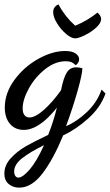

<svg xmlns="http://www.w3.org/2000/svg" viewBox="-38 -581 504 881"><path d="M-18 216Q-18 177 11.5 145Q41 113 80 90.5Q119 68 183 38Q208 -25 223 -87Q142 15 71 15Q31 15 7.5 -13Q-16 -41 -16 -87Q-16 -154 28 -214Q72 -274 137 -310.5Q202 -347 261 -347Q292 -347 308.5 -336Q325 -325 325 -309Q325 -299 319 -291Q313 -283 309 -282Q299 -292 289 -296Q279 -300 264 -300Q215 -300 169 -263.5Q123 -227 94.5 -175.5Q66 -124 66 -83Q66 -63 74.5 -52.5Q83 -42 97 -42Q124 -42 163.5 -77Q203 -112 242 -167Q253 -223 268 -247.5Q283 -272 311 -272Q324 -272 340 -268Q340 -242 318 -164Q296 -86 265 -2Q315 -23 361.5 -67.5Q408 -112 428 -170L446 -152Q424 -89 367.5 -38Q311 13 252 40Q206 151 156.5 215.5Q107 280 50 280Q22 280 2 263.5Q-18 247 -18 216ZM164 85Q99 117 63 145.5Q27 174 27 206Q27 219 32.5 226.5Q38 234 46 234Q66 234 98 197Q130 160 164 85ZM206 -525Q206 -550 230 -561Q260 -505 307 -463Q363 -486 409 -523Q416 -518 421 -510Q426 -502 426 -494Q426 -475 403.5 -454.5Q381 -434 351.5 -419.5Q322 -405 307 -405Q289 -405 265 -425.5Q241 -446 223.5 -474.5Q206 -503 206 -525Z"/></svg>

Font: Dancing Script
Style: Bold
Weight: 700
Designer: Pablo Impallari
Foundry: Pablo Impallari
Version: Version 2.000